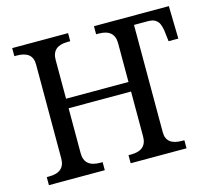

<svg xmlns="http://www.w3.org/2000/svg" viewBox="-102 -840 1082 966"><g transform="rotate(-15 439.0 -357.0)"><path d="M660.2 -108.9Q660.2 -42 742.2 -42H754.9V0H463.9V-42H477.1Q559.1 -42 559.1 -113.8V-348.1H233.9V-113.8Q233.9 -42 315.9 -42H329.1V0H38.1V-42H50.8Q132.8 -42 132.8 -113.8V-604Q132.8 -671.9 50.8 -671.9H38.1V-713.9H329.1V-671.9H315.9Q233.9 -671.9 233.9 -600.1V-397.9H559.1V-600.1Q559.1 -671.9 477.1 -671.9H463.9V-713.9H854L857.9 -543.9H807.1L799.8 -605Q795.9 -624.5 790.5 -636.7Q785.2 -648.9 772.2 -658.4Q759.3 -668 730 -668H660.2Z"/></g></svg>

Font: Droid Serif
Style: Regular
Weight: 400
Designer: Monotype Design team
Foundry: Monotype Imaging Inc.
Version: Version 1.03